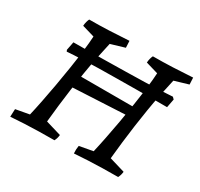

<svg xmlns="http://www.w3.org/2000/svg" viewBox="-140 -825 1048 1008"><g transform="rotate(30 383.5 -321.0)"><path d="M117 -436 113 -445 123 -496Q160 -496 211.5 -496.5Q263 -497 321 -498Q379 -499 438.5 -500Q498 -501 552 -502.5Q606 -504 649.5 -506Q693 -508 718 -510L729 -499L719 -447Q683 -447 634.5 -447Q586 -447 531 -446.5Q476 -446 418.5 -445.5Q361 -445 306 -444Q251 -443 202.5 -441Q154 -439 117 -436ZM31 8Q32 -4 32 -15.5Q32 -27 33 -39L115 -54Q124 -92 134.5 -144.5Q145 -197 155.5 -255.5Q166 -314 175 -372.5Q184 -431 190.5 -483.5Q197 -536 199 -575L124 -597Q125 -611 128 -622Q131 -633 135 -641Q195 -641 254.5 -643.5Q314 -646 374 -650Q375 -640 375 -630Q375 -620 376 -609L292 -584Q281 -536 270.5 -485Q260 -434 251.5 -381.5Q243 -329 235.5 -276Q228 -223 222 -170.5Q216 -118 211 -67L305 -39Q304 -29 301.5 -20Q299 -11 294 -1Q247 -1 201.5 0Q156 1 113.5 3Q71 5 31 8ZM417 8Q416 -4 416.5 -15.5Q417 -27 419 -39L501 -54Q510 -92 520.5 -144.5Q531 -197 541.5 -255.5Q552 -314 561 -372.5Q570 -431 576.5 -483.5Q583 -536 585 -575L510 -597Q511 -611 514 -622Q517 -633 521 -641Q581 -641 640.5 -643.5Q700 -646 760 -650Q761 -640 761 -630Q761 -620 762 -609L678 -584Q667 -536 656.5 -485Q646 -434 637.5 -381.5Q629 -329 621.5 -276Q614 -223 608 -170.5Q602 -118 597 -67L691 -39Q690 -29 687.5 -20Q685 -11 680 -1Q633 -1 587.5 0Q542 1 499.5 3Q457 5 417 8ZM214 -287 226 -360H598L593 -306Z"/></g></svg>

Font: Labrada
Style: Italic
Weight: 400
Italic angle: -7°
Designer: Mercedes Jáuregui
Foundry: Omnibus-Type Team
Version: Version 1.000